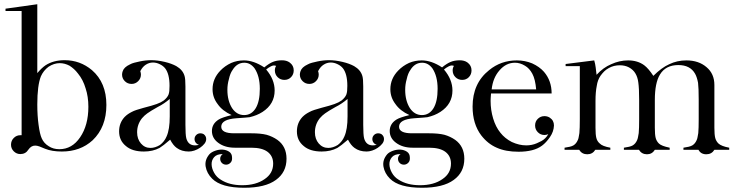

<svg xmlns="http://www.w3.org/2000/svg" viewBox="-20 -707 3471 906"><path d="M156 -214Q156 -161 162 -118Q168 -73 177 -54Q187 -31 210 -17Q231 -3 260 -3Q320 -3 358 -59Q397 -116 397 -203Q397 -251 384 -290Q372 -331 348 -360Q339 -372 329 -381Q319 -390 308 -397Q285 -409 262 -409Q235 -409 209 -392Q185 -374 173 -347Q156 -304 156 -214ZM82 -424V-553V-655H17H6V-666L156 -687V-362Q176 -386 195 -399Q232 -423 285 -423Q358 -423 414 -376Q482 -317 482 -212Q482 -107 417 -45Q359 8 272 8Q225 8 193 -5L166 -16Q155 -20 146 -20Q127 -20 114 -1Q101 20 76 20Q58 20 45 7Q32 -6 32 -24Q32 -43 45 -56Q58 -69 76 -69H82Z M781 -240Q768 -229 754 -219.5Q740 -210 724 -202Q690 -183 675 -172Q668 -167 662 -161.5Q656 -156 650 -149Q627 -120 627 -83Q627 -51 645 -30Q663 -9 690 -9Q712 -9 735 -23Q756 -39 766 -63Q781 -96 781 -158ZM642 -371Q645 -363 645 -355Q645 -337 632 -324Q619 -311 601 -311Q582 -311 569 -324Q556 -337 556 -355Q556 -363 559 -371Q565 -390 593 -403Q602 -408 613.5 -411Q625 -414 639 -417Q667 -423 694 -423Q723 -423 757 -415Q774 -411 787.5 -406Q801 -401 812 -395Q843 -377 851 -348Q855 -335 855 -299V-118Q855 -95 856 -79Q857 -63 859 -55Q868 -21 900 -21Q911 -21 919 -24Q910 -26 904 -33.5Q898 -41 898 -51Q898 -62 906 -70Q914 -78 926 -78Q934 -78 941 -74Q953 -65 953 -51Q953 -39 944.5 -28.5Q936 -18 923.5 -9.5Q911 -1 897 3.5Q883 8 871 8Q837 8 814 -9Q797 -21 783 -48Q766 -33 753.5 -23.5Q741 -14 733 -9Q701 8 659 8Q604 8 574 -18Q542 -44 542 -87Q542 -127 568 -155Q576 -163 584 -168.5Q592 -174 602 -179Q611 -184 625 -188.5Q639 -193 657 -198Q700 -209 719 -216Q730 -220 738 -224Q746 -228 753 -233Q769 -246 775 -260Q778 -268 779 -278Q780 -288 780 -302Q780 -358 759 -385Q749 -397 734 -404Q718 -412 702 -412Q683 -412 667 -401Q653 -392 643 -373Z M1053 -283Q1053 -232 1075 -197Q1097 -164 1132 -164Q1167 -164 1187 -197Q1206 -229 1206 -288Q1206 -348 1181 -385Q1161 -411 1133 -411Q1098 -411 1077 -376Q1066 -361 1060 -333Q1053 -309 1053 -283ZM1075 42Q1075 54 1066.5 62Q1058 70 1047 70Q1035 70 1027 62Q1019 54 1019 42Q1019 29 1031 20Q1003 20 990.5 34.5Q978 49 978.5 68.5Q979 88 990.5 108.5Q1002 129 1022 141Q1062 167 1123 167Q1188 167 1229 138Q1269 111 1269 65Q1269 29 1242 9Q1216 -10 1166 -10H1088Q1041 -10 1010 -33Q980 -55 980 -89Q980 -123 1012 -143Q1028 -153 1073 -164Q1029 -184 1007 -216Q983 -247 983 -286Q983 -336 1020 -374Q1041 -396 1071 -410Q1099 -422 1131 -422Q1177 -422 1227 -389Q1250 -408 1268 -415Q1285 -422 1308.5 -422.5Q1332 -423 1347 -412Q1366 -398 1366 -375Q1366 -356 1353.5 -343Q1341 -330 1322 -330Q1303 -330 1290 -343Q1277 -356 1277 -375Q1277 -387 1283 -396Q1272 -401 1258.5 -394Q1245 -387 1236 -379Q1276 -332 1276 -280Q1276 -216 1219 -179Q1205 -170 1190 -164Q1175 -158 1158 -154Q1153 -153 1137.5 -152Q1122 -151 1096 -149Q1024 -144 1024 -109Q1024 -78 1085 -78H1166Q1210 -78 1238 -71Q1266 -63 1289 -47Q1332 -16 1332 42Q1332 106 1282 142Q1232 179 1132 179Q1024 179 981 136Q956 111 950.5 79.5Q945 48 968 21Q977 11 995 4.5Q1013 -2 1030.5 -1Q1048 0 1061.5 9Q1075 18 1075 37Z M1620 -240Q1607 -229 1593 -219.5Q1579 -210 1563 -202Q1529 -183 1514 -172Q1507 -167 1501 -161.5Q1495 -156 1489 -149Q1466 -120 1466 -83Q1466 -51 1484 -30Q1502 -9 1529 -9Q1551 -9 1574 -23Q1595 -39 1605 -63Q1620 -96 1620 -158ZM1481 -371Q1484 -363 1484 -355Q1484 -337 1471 -324Q1458 -311 1440 -311Q1421 -311 1408 -324Q1395 -337 1395 -355Q1395 -363 1398 -371Q1404 -390 1432 -403Q1441 -408 1452.5 -411Q1464 -414 1478 -417Q1506 -423 1533 -423Q1562 -423 1596 -415Q1613 -411 1626.5 -406Q1640 -401 1651 -395Q1682 -377 1690 -348Q1694 -335 1694 -299V-118Q1694 -95 1695 -79Q1696 -63 1698 -55Q1707 -21 1739 -21Q1750 -21 1758 -24Q1749 -26 1743 -33.5Q1737 -41 1737 -51Q1737 -62 1745 -70Q1753 -78 1765 -78Q1773 -78 1780 -74Q1792 -65 1792 -51Q1792 -39 1783.5 -28.5Q1775 -18 1762.5 -9.5Q1750 -1 1736 3.5Q1722 8 1710 8Q1676 8 1653 -9Q1636 -21 1622 -48Q1605 -33 1592.5 -23.5Q1580 -14 1572 -9Q1540 8 1498 8Q1443 8 1413 -18Q1381 -44 1381 -87Q1381 -127 1407 -155Q1415 -163 1423 -168.5Q1431 -174 1441 -179Q1450 -184 1464 -188.5Q1478 -193 1496 -198Q1539 -209 1558 -216Q1569 -220 1577 -224Q1585 -228 1592 -233Q1608 -246 1614 -260Q1617 -268 1618 -278Q1619 -288 1619 -302Q1619 -358 1598 -385Q1588 -397 1573 -404Q1557 -412 1541 -412Q1522 -412 1506 -401Q1492 -392 1482 -373Z M1892 -283Q1892 -232 1914 -197Q1936 -164 1971 -164Q2006 -164 2026 -197Q2045 -229 2045 -288Q2045 -348 2020 -385Q2000 -411 1972 -411Q1937 -411 1916 -376Q1905 -361 1899 -333Q1892 -309 1892 -283ZM1914 42Q1914 54 1905.5 62Q1897 70 1886 70Q1874 70 1866 62Q1858 54 1858 42Q1858 29 1870 20Q1842 20 1829.5 34.5Q1817 49 1817.5 68.5Q1818 88 1829.5 108.5Q1841 129 1861 141Q1901 167 1962 167Q2027 167 2068 138Q2108 111 2108 65Q2108 29 2081 9Q2055 -10 2005 -10H1927Q1880 -10 1849 -33Q1819 -55 1819 -89Q1819 -123 1851 -143Q1867 -153 1912 -164Q1868 -184 1846 -216Q1822 -247 1822 -286Q1822 -336 1859 -374Q1880 -396 1910 -410Q1938 -422 1970 -422Q2016 -422 2066 -389Q2089 -408 2107 -415Q2124 -422 2147.5 -422.5Q2171 -423 2186 -412Q2205 -398 2205 -375Q2205 -356 2192.5 -343Q2180 -330 2161 -330Q2142 -330 2129 -343Q2116 -356 2116 -375Q2116 -387 2122 -396Q2111 -401 2097.5 -394Q2084 -387 2075 -379Q2115 -332 2115 -280Q2115 -216 2058 -179Q2044 -170 2029 -164Q2014 -158 1997 -154Q1992 -153 1976.5 -152Q1961 -151 1935 -149Q1863 -144 1863 -109Q1863 -78 1924 -78H2005Q2049 -78 2077 -71Q2105 -63 2128 -47Q2171 -16 2171 42Q2171 106 2121 142Q2071 179 1971 179Q1863 179 1820 136Q1795 111 1789.5 79.5Q1784 48 1807 21Q1816 11 1834 4.5Q1852 -2 1869.5 -1Q1887 0 1900.5 9Q1914 18 1914 37Z M2297 -266Q2296 -254 2295.5 -245Q2295 -236 2295 -231Q2295 -188 2307 -148Q2319 -108 2341 -81Q2362 -54 2395 -37Q2430 -21 2463 -21Q2490 -21 2513 -31Q2525 -36 2535 -41.5Q2545 -47 2553 -55Q2562 -64 2567 -74Q2562 -72 2558 -71Q2554 -70 2549 -70Q2531 -70 2518 -83Q2505 -96 2505 -115Q2505 -134 2518 -146.5Q2531 -159 2549 -159Q2563 -159 2574 -152Q2594 -139 2594 -115Q2593 -86 2575 -60Q2557 -34 2538 -20Q2518 -5 2490 2Q2462 9 2427 9Q2366 9 2324 -10Q2282 -28 2251 -68Q2210 -122 2210 -204Q2210 -314 2288 -376Q2344 -422 2419 -422Q2457 -422 2491 -408Q2526 -392 2547 -368Q2583 -326 2583 -266ZM2510 -285Q2508 -309 2503.5 -327.5Q2499 -346 2492 -359Q2478 -385 2457 -397Q2434 -411 2410 -411Q2368 -411 2337 -375Q2306 -340 2300 -285Z M3070 0Q3057 21 3033 21Q3008 21 2995 0H2924V-10Q2938 -12 2948.5 -14.5Q2959 -17 2966 -21Q2979 -29 2986 -45Q2989 -51 2990.5 -59.5Q2992 -68 2994 -79Q2995 -90 2995.5 -106.5Q2996 -123 2996 -144V-234Q2996 -263 2995 -283.5Q2994 -304 2992 -318Q2989 -343 2978 -361Q2968 -378 2948 -389Q2929 -399 2905 -399Q2876 -399 2853 -386Q2840 -379 2831 -370Q2822 -361 2814 -350Q2800 -330 2796 -302Q2790 -273 2790 -230V-140V-104Q2790 -87 2791 -75.5Q2792 -64 2794 -56Q2798 -40 2810 -30Q2822 -17 2860 -10V0H2789Q2776 21 2751 21Q2726 21 2713 0H2644V-10Q2658 -12 2668.5 -14.5Q2679 -17 2686 -21Q2699 -29 2706 -45Q2709 -50 2710.5 -59Q2712 -68 2714 -79Q2715 -90 2715.5 -106.5Q2716 -123 2716 -144V-395H2649V-405L2784 -422Q2789 -405 2791 -388Q2793 -371 2795 -354Q2826 -388 2864 -404Q2903 -422 2944 -422Q2989 -422 3020 -399Q3040 -384 3063 -349Q3102 -388 3138 -404Q3175 -422 3219 -422Q3277 -422 3314 -390Q3351 -359 3351 -306V-141V-104Q3351 -87 3352 -75.5Q3353 -64 3355 -56Q3359 -41 3370 -30Q3384 -17 3421 -10V0H3351Q3338 21 3313 21Q3287 21 3276 0H3205V-10Q3219 -12 3229.5 -14.5Q3240 -17 3247 -21Q3260 -29 3267 -45Q3270 -51 3271.5 -59.5Q3273 -68 3275 -79Q3276 -90 3276.5 -106.5Q3277 -123 3277 -144V-237Q3277 -292 3274 -316Q3269 -343 3260 -359Q3237 -400 3181 -400Q3121 -400 3094 -355Q3070 -316 3070 -235V-141V-104Q3070 -87 3071 -75.5Q3072 -64 3074 -56Q3078 -41 3089 -30Q3101 -18 3140 -10V0H3070Z"/></svg>

Font: Wachinanga
Style: Regular
Weight: 400
Designer: deFharo
Foundry: deFharo
Version: Wachinanga: Version 2.001 2013